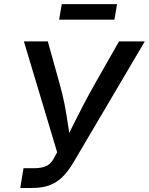

<svg xmlns="http://www.w3.org/2000/svg" viewBox="-20 -933 739 953"><path d="M80.6 0 96.7 -98.1H150.4Q185.5 -98.1 209 -108.6Q232.4 -119.1 246.6 -146L263.7 -177.2L98.6 -727.5H217.3L274.4 -522.5Q291 -464.4 300.8 -413.6Q310.5 -362.8 317.1 -316.2Q323.7 -269.5 331.1 -223.6H298.8Q322.3 -270 345.2 -316.4Q368.2 -362.8 394.5 -413.3Q420.9 -463.9 454.1 -522.5L570.8 -727.5H698.7L344.7 -127Q322.3 -88.9 295.4 -60.1Q268.6 -31.2 231.4 -15.6Q194.3 0 138.7 0ZM561 -912.6 547.9 -835.4H273.4L286.6 -912.6Z"/></svg>

Font: Inter 16pt Medium
Style: Italic
Weight: 500
Italic angle: -9.3988°
Version: Version 4.001;git-66647c0bb